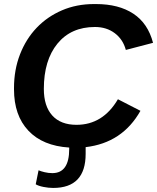

<svg xmlns="http://www.w3.org/2000/svg" viewBox="-20 -718 774 946"><path d="M196 -280Q196 -195 237.5 -149Q279 -103 357 -103Q487 -103 561 -229L672 -172Q583 -14 402 7V40Q402 208 242 208Q219 208 194 203Q169 198 156 190L170 121Q181 126 200 130.5Q219 135 238 135Q321 135 321 16V9Q191 1 120 -74Q49 -149 49 -278V-284Q49 -374 78.5 -450Q108 -526 160.5 -581Q213 -636 285 -667Q357 -698 443 -698H453Q565 -698 637 -650.5Q709 -603 734 -507L600 -472Q586 -524 545.5 -554.5Q505 -585 448 -585Q330 -585 263 -503Q196 -421 196 -280Z"/></svg>

Font: Libra Sans Modern
Style: Bold Italic
Weight: 700
Italic angle: -12°
Foundry: Stefan Peev, Context Ltd
Version: Version 1.000